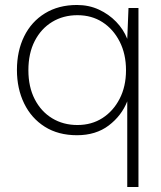

<svg xmlns="http://www.w3.org/2000/svg" viewBox="-20 -531 647 771"><path d="M491 220V-124Q468 -66 416.5 -27Q365 12 289 12Q214 12 160 -22Q106 -56 77 -115.5Q48 -175 48 -250Q48 -326 77 -385Q106 -444 160.5 -477.5Q215 -511 289 -511Q337 -511 377 -492.5Q417 -474 446.5 -443.5Q476 -413 491 -375L496 -499H536V220ZM291 -29Q348 -29 391.5 -57Q435 -85 460.5 -134.5Q486 -184 486 -249Q486 -314 460.5 -364Q435 -414 391.5 -442Q348 -470 291 -470Q234 -470 189.5 -443Q145 -416 119.5 -366.5Q94 -317 94 -249Q94 -182 119.5 -132.5Q145 -83 189.5 -56Q234 -29 291 -29Z"/></svg>

Font: DM Sans 20pt ExtraLight
Style: Regular
Weight: 250
Version: Version 4.004;gftools[0.9.30]